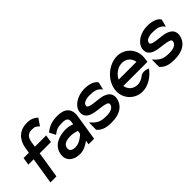

<svg xmlns="http://www.w3.org/2000/svg" viewBox="68 -1365 2098 2098"><g transform="rotate(-45 1116.5 -316.0)"><path d="M64 -308H146L97 0H190L239 -308H413L427 -396H253L262 -456C272 -520 301 -552 357 -552C413 -552 415 -543 442 -521L450 -514L504 -595L498 -600C469 -623 441 -643 372 -643C266 -643 190 -577 170 -462L160 -396H78Z M394 -137C380 -46 447 11 548 11C608 11 664 -25 694 -48L686 0H772L819 -296C837 -407 779 -462 662 -462C580 -462 528 -439 479 -403L471 -397L508 -324L519 -332C558 -363 590 -371 648 -371C713 -371 735 -353 726 -298L722 -273C703 -281 667 -293 626 -293C515 -293 412 -250 394 -137ZM491 -138C499 -189 548 -204 612 -204C653 -204 692 -191 708 -186L702 -147C690 -135 629 -78 565 -78C512 -78 485 -97 491 -138Z M867 -324C854 -239 919 -212 984 -200C1032 -190 1095 -189 1134 -175C1154 -168 1165 -161 1162 -142C1155 -99 1109 -80 1044 -80C965 -80 926 -94 876 -147L858 -166L857 -53L859 -51C903 0 967 11 1034 11C1178 11 1246 -57 1259 -137C1269 -203 1233 -235 1188 -253C1130 -277 1041 -270 988 -290C970 -297 961 -303 964 -320C970 -355 1015 -371 1074 -371C1146 -371 1181 -358 1209 -326L1221 -311L1243 -398L1242 -401C1213 -447 1144 -462 1083 -462C972 -462 879 -400 867 -324Z M1313 -226C1292 -95 1389 11 1512 11C1593 11 1676 -37 1731 -109L1739 -119L1729 -123C1728 -123 1668 -152 1623 -117C1595 -94 1561 -80 1527 -80C1463 -80 1415 -122 1405 -182H1778L1784 -224C1805 -356 1710 -462 1587 -462C1464 -462 1334 -357 1313 -226ZM1418 -267C1447 -327 1508 -371 1573 -371C1638 -371 1685 -328 1693 -267Z M1839 -324C1826 -239 1891 -212 1956 -200C2004 -190 2067 -189 2106 -175C2126 -168 2137 -161 2134 -142C2127 -99 2081 -80 2016 -80C1937 -80 1898 -94 1848 -147L1830 -166L1829 -53L1831 -51C1875 0 1939 11 2006 11C2150 11 2218 -57 2231 -137C2241 -203 2205 -235 2160 -253C2102 -277 2013 -270 1960 -290C1942 -297 1933 -303 1936 -320C1942 -355 1987 -371 2046 -371C2118 -371 2153 -358 2181 -326L2193 -311L2215 -398L2214 -401C2185 -447 2116 -462 2055 -462C1944 -462 1851 -400 1839 -324Z"/></g></svg>

Font: Charger Pro
Style: ExBdNarObl
Weight: 400
Designer: Jasper
Foundry: Cannot Into Space Fonts
Version: Version 1.09